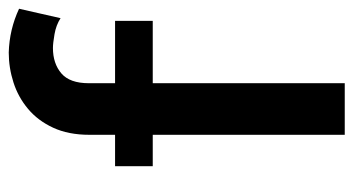

<svg xmlns="http://www.w3.org/2000/svg" viewBox="-200 -588 789 428"><g transform="rotate(-90 194.0 -374.5)"><path d="M222 0H107V-428H37V-512H107V-569Q107 -616 122.8 -650Q138.5 -684 164.8 -706Q191 -728 223.8 -738.5Q256.5 -749 290.5 -749Q342 -747.5 388 -726L367 -633.5Q351.5 -643.5 331.2 -647Q311 -650.5 300.5 -650.5Q266 -650.5 244 -631.8Q222 -613 222 -570.5V-512H361V-428H222Z"/></g></svg>

Font: Argentum Novus Medium
Style: Regular
Weight: 500
Designer: Julieta Ulanovsky (font) & Cristiano Sobral (main changes)
Foundry: Julieta Ulanovsky (font) & Cristiano Sobral (main changes)
Version: Version 3.00;November 27, 2020;FontCreator 13.0.0.2655 64-bi